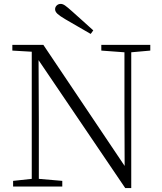

<svg xmlns="http://www.w3.org/2000/svg" viewBox="-20 -952 828 980"><path d="M456.1 -796.9 442.9 -778.8Q410.2 -797.9 377.4 -816.7Q344.7 -835.4 313 -854Q284.7 -870.6 272.9 -881.8Q261.2 -893.1 261.2 -904.8Q261.2 -916 269.5 -924.1Q277.8 -932.1 290 -932.1Q300.3 -932.1 312.5 -923.6Q324.7 -915 348.1 -894Q373.5 -871.6 400.9 -846.7Q428.2 -821.8 456.1 -796.9ZM619.1 7.8 176.8 -645 178.2 -342.8V-39.1L297.9 -28.8V0H46.9V-28.8L142.1 -39.1V-688L43 -693.8V-723.1H201.2L616.2 -105L615.2 -373V-685.1L497.1 -693.8V-723.1H747.1V-693.8L649.9 -685.1V7.8Z"/></svg>

Font: Source Han Serif TW ExtraLight
Style: Regular
Weight: 250
Designer: Ryoko NISHIZUKA Ë•øÂ°öÊ∂ºÂ≠ê (kana & ideographs); Frank Grie√ühammer (Latin, Greek & Cyrillic); Wenlong ZHANG Âº†ÊñáÈæô 
Foundry: Adobe
Version: Version 2.003;hotconv 1.1.1;makeotfexe 2.6.0